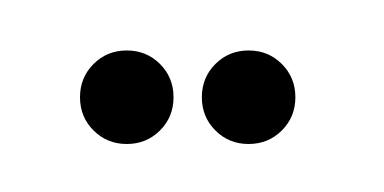

<svg xmlns="http://www.w3.org/2000/svg" viewBox="-20 -678 156 78"><path d="M31.5 -619.5Q23.5 -619.5 18 -625Q12.5 -630.5 12.5 -638.5Q12.5 -646.5 18 -652Q23.5 -657.5 31.5 -657.5Q39.5 -657.5 45 -652Q50.5 -646.5 50.5 -638.5Q50.5 -630.5 45 -625Q39.5 -619.5 31.5 -619.5ZM81 -619.5Q73 -619.5 67.5 -625Q62 -630.5 62 -638.5Q62 -646.5 67.5 -652Q73 -657.5 81 -657.5Q89 -657.5 94.5 -652Q100 -646.5 100 -638.5Q100 -630.5 94.5 -625Q89 -619.5 81 -619.5Z"/></svg>

Font: Anybody UltraCondensed Thin
Style: Regular
Weight: 100
Width: 1
Designer: Tyler Finck
Foundry: Etcetera Type Company
Version: Version 1.110